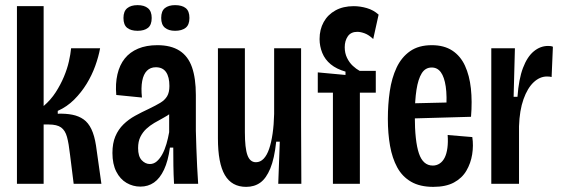

<svg xmlns="http://www.w3.org/2000/svg" viewBox="-20 -716 2187 748"><path d="M46 0V-692H150V-303Q178 -327 197 -356.5Q216 -386 229 -417Q242 -448 248.5 -477Q255 -506 257 -528H370Q364 -495 351 -459Q338 -423 317.5 -389.5Q297 -356 269 -328Q241 -300 205 -284V-273Q237 -274 262 -269Q287 -264 305.5 -251Q324 -238 336 -213Q348 -188 354 -149L375 0H267L253 -112Q248 -157 241 -182.5Q234 -208 218 -219.5Q202 -231 170 -231H150V0Z M527 11Q498 11 473 -3.5Q448 -18 433 -47.5Q418 -77 418 -120Q418 -158 429.5 -185Q441 -212 461 -231.5Q481 -251 506.5 -265Q532 -279 560 -292Q587 -305 604.5 -315.5Q622 -326 631 -341Q640 -356 640 -381Q640 -416 627 -435Q614 -454 587 -454Q566 -454 552.5 -440.5Q539 -427 534 -400.5Q529 -374 533 -336L433 -346Q429 -390 437.5 -426.5Q446 -463 466 -488Q486 -513 518 -526.5Q550 -540 593 -540Q646 -540 679.5 -518.5Q713 -497 728 -454Q743 -411 743 -346V-207Q744 -176 745 -140Q746 -104 748 -67.5Q750 -31 752 0H658Q656 -36 655.5 -71Q655 -106 655 -141H642Q635 -89 619 -55Q603 -21 580 -5Q557 11 527 11ZM564 -77Q579 -77 591 -87.5Q603 -98 612.5 -115.5Q622 -133 628.5 -155.5Q635 -178 639 -201V-291L669 -301Q661 -287 646.5 -276Q632 -265 615 -256Q598 -247 581 -237Q564 -227 550 -214Q536 -201 527 -183Q518 -165 518 -139Q518 -107 532 -92Q546 -77 564 -77ZM662 -596Q637 -596 622.5 -608Q608 -620 608 -646Q608 -673 622.5 -684.5Q637 -696 662 -696Q689 -696 703.5 -684.5Q718 -673 718 -646Q718 -619 703 -607.5Q688 -596 662 -596ZM516 -596Q490 -596 475.5 -607.5Q461 -619 461 -646Q461 -672 475.5 -684Q490 -696 516 -696Q542 -696 556.5 -684Q571 -672 571 -646Q571 -619 556.5 -607.5Q542 -596 516 -596Z M939 12Q883 12 856 -34Q829 -80 829 -177V-528H934V-201Q934 -139 944 -111.5Q954 -84 977 -84Q994 -84 1007 -97.5Q1020 -111 1028.5 -136Q1037 -161 1042 -195.5Q1047 -230 1048 -272V-528H1153V-232L1154 0H1064L1070 -164H1056Q1049 -98 1033 -59.5Q1017 -21 994 -4.5Q971 12 939 12Z M1277 0V-355H1218V-434L1326 -424V-437Q1291 -447 1268.5 -465.5Q1246 -484 1235.5 -510Q1225 -536 1225 -564Q1225 -601 1241 -630Q1257 -659 1287 -675.5Q1317 -692 1358 -692Q1383 -692 1409 -684.5Q1435 -677 1455 -659L1434 -564Q1417 -580 1401 -586Q1385 -592 1372 -592Q1347 -592 1335 -574.5Q1323 -557 1323 -532Q1323 -509 1332 -490.5Q1341 -472 1354.5 -459.5Q1368 -447 1381 -440H1444V-355H1382V0Z M1668 12Q1616 12 1581.5 -8Q1547 -28 1527.5 -64Q1508 -100 1499.5 -148Q1491 -196 1491 -253Q1491 -309 1498.5 -360.5Q1506 -412 1525 -452.5Q1544 -493 1577.5 -516.5Q1611 -540 1662 -540Q1710 -540 1742 -519Q1774 -498 1791.5 -460Q1809 -422 1814.5 -371.5Q1820 -321 1815 -261L1567 -254V-313L1736 -317L1718 -285Q1722 -342 1716.5 -379Q1711 -416 1697.5 -434.5Q1684 -453 1662 -453Q1637 -453 1623 -430.5Q1609 -408 1602.5 -366Q1596 -324 1596 -265Q1596 -166 1612 -118.5Q1628 -71 1666 -71Q1681 -71 1693 -79Q1705 -87 1712.5 -102Q1720 -117 1723 -139.5Q1726 -162 1724 -190L1820 -182Q1825 -149 1819.5 -114.5Q1814 -80 1797 -51Q1780 -22 1748.5 -5Q1717 12 1668 12Z M1894 0V-299V-528H1986L1981 -339H1996Q2001 -408 2017.5 -451.5Q2034 -495 2059.5 -516Q2085 -537 2115 -537Q2120 -537 2124.5 -536.5Q2129 -536 2134 -534L2129 -416Q2126 -417 2121 -417.5Q2116 -418 2111 -418Q2083 -418 2059 -395.5Q2035 -373 2019.5 -329.5Q2004 -286 2002 -224V0Z"/></svg>

Font: Bricolage Grotesque 48pt Condensed Medium
Style: Regular
Weight: 500
Width: 3
Designer: Mathieu Triay
Foundry: Atelier Triay
Version: Version 1.001;gftools[0.9.33.dev8+g029e19f]